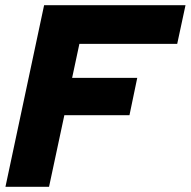

<svg xmlns="http://www.w3.org/2000/svg" viewBox="-20 -720 735 740"><path d="M1 0 150 -700H695L663 -551H286L258 -420H509L479 -276H228L169 0Z"/></svg>

Font: Red Hat Display Black
Style: Italic
Weight: 900
Italic angle: -12°
Designer: Pentagram / MCKL
Foundry: Pentagram / MCKL
Version: Version 1.003; Red Hat Display Black Italic